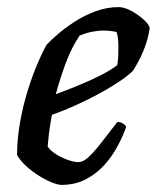

<svg xmlns="http://www.w3.org/2000/svg" viewBox="-20 -520 441 540"><path d="M153 0Q143 0 125.5 -7Q108 -14 89 -26Q70 -38 53.5 -53Q37 -68 28 -84Q28 -129 36.5 -176.5Q45 -224 58.5 -267Q72 -310 86.5 -343.5Q101 -377 111 -394Q121 -405 141 -422.5Q161 -440 188.5 -458Q216 -476 248 -488Q280 -500 314 -500Q330 -500 350 -489Q370 -478 385 -464Q400 -450 401 -441Q398 -419 390.5 -396.5Q383 -374 373 -354.5Q363 -335 354 -321Q336 -303 299 -280Q262 -257 216.5 -235Q171 -213 126 -197Q120 -164 117.5 -143Q115 -122 114 -108Q121 -97 136.5 -87Q152 -77 170 -70.5Q188 -64 200 -64Q209 -64 218.5 -70Q228 -76 240.5 -89.5Q253 -103 269.5 -124.5Q286 -146 310 -177Q319 -177 326 -172.5Q333 -168 335 -163Q326 -138 311 -109.5Q296 -81 273.5 -56Q251 -31 221 -15.5Q191 0 153 0ZM137 -255Q172 -268 204.5 -281.5Q237 -295 264.5 -309Q292 -323 310 -337Q312 -350 312.5 -362Q313 -374 313 -385Q313 -398 312 -409Q311 -420 308 -430Q299 -432 290 -433Q281 -434 271 -434Q255 -434 238 -430.5Q221 -427 204 -420Q181 -386 164.5 -341.5Q148 -297 137 -255Z"/></svg>

Font: Texturina Medium 12pt Medium
Style: Italic
Weight: 500
Italic angle: -11°
Version: Version 1.002